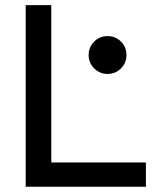

<svg xmlns="http://www.w3.org/2000/svg" viewBox="-20 -713 626 733"><path d="M78.1 0V-693.4H175.8V0ZM78.1 0V-92.8H537.1V0ZM390.6 -430.7Q360.8 -430.7 339.6 -451.9Q318.4 -473.1 318.4 -502.9Q318.4 -533.2 339.6 -554.2Q360.8 -575.2 390.6 -575.2Q420.9 -575.2 441.9 -554.2Q462.9 -533.2 462.9 -502.9Q462.9 -473.1 441.9 -451.9Q420.9 -430.7 390.6 -430.7Z"/></svg>

Font: Cascadia Code PL
Style: Regular
Weight: 400
Monospace: yes
Designer: Aaron Bell
Foundry: Saja Typeworks
Version: Version 2102.003